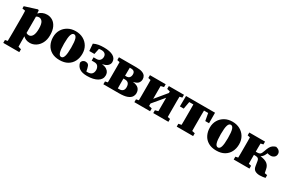

<svg xmlns="http://www.w3.org/2000/svg" viewBox="101 -1641 4429 2999"><g transform="rotate(30 2316.0 -141.0)"><path d="M27 222V170L72 160Q73 110 73.5 68.5Q74 27 74 -8V-272Q74 -300 73.5 -317Q73 -334 72.5 -349Q72 -364 71 -384L17 -393V-434L236 -503L253 -494L257 -441Q318 -503 403 -503Q458 -503 503 -474.5Q548 -446 574.5 -389Q601 -332 601 -246Q601 -164 570 -105.5Q539 -47 489.5 -15.5Q440 16 384 16Q344 16 314 3.5Q284 -9 261 -32V-8Q261 26 261.5 66.5Q262 107 263 155L316 170V222ZM311 -404Q298 -404 286.5 -400Q275 -396 264 -389V-94Q284 -80 311 -80Q351 -80 375 -120.5Q399 -161 399 -246Q399 -332 375 -368Q351 -404 311 -404Z M919 16Q833 16 774 -18.5Q715 -53 685 -113Q655 -173 655 -247Q655 -322 689 -379.5Q723 -437 782.5 -470Q842 -503 919 -503Q996 -503 1055.5 -470.5Q1115 -438 1149 -380.5Q1183 -323 1183 -247Q1183 -171 1152.5 -111.5Q1122 -52 1063.5 -18Q1005 16 919 16ZM919 -39Q952 -39 967.5 -87Q983 -135 983 -244Q983 -353 967.5 -400.5Q952 -448 919 -448Q886 -448 870.5 -400.5Q855 -353 855 -244Q855 -135 870.5 -87Q886 -39 919 -39Z M1416 16Q1328 16 1280.5 -16Q1233 -48 1219 -110Q1223 -136 1242 -152Q1261 -168 1287 -168Q1317 -168 1335.5 -152.5Q1354 -137 1364 -89L1374 -40Q1380 -39 1385.5 -39Q1391 -39 1397 -39Q1447 -39 1471.5 -64.5Q1496 -90 1496 -135Q1496 -172 1476 -200.5Q1456 -229 1408 -229H1361V-288H1413Q1456 -288 1477 -313.5Q1498 -339 1498 -374Q1498 -410 1475 -429Q1452 -448 1416 -448Q1387 -448 1368 -444L1346 -340H1254L1244 -467Q1289 -489 1332.5 -496Q1376 -503 1427 -503Q1536 -503 1594.5 -469Q1653 -435 1653 -370Q1653 -333 1623 -303.5Q1593 -274 1528 -263Q1586 -254 1616 -234Q1646 -214 1657 -189Q1668 -164 1668 -139Q1668 -65 1599.5 -24.5Q1531 16 1416 16Z M1704 0V-51L1750 -61Q1751 -97 1751 -138Q1751 -179 1751 -210V-277Q1751 -308 1751 -349Q1751 -390 1750 -426L1704 -436V-487H2019Q2087 -487 2126 -472Q2165 -457 2181.5 -431.5Q2198 -406 2198 -374Q2198 -337 2175.5 -307Q2153 -277 2085 -263Q2159 -254 2190.5 -222Q2222 -190 2222 -137Q2222 -103 2202.5 -71.5Q2183 -40 2131.5 -20Q2080 0 1983 0ZM1931 -210Q1931 -179 1931 -136.5Q1931 -94 1932 -57H1959Q1998 -57 2020 -78Q2042 -99 2042 -140Q2042 -234 1959 -234H1931ZM1957 -430H1932Q1932 -398 1931.5 -359.5Q1931 -321 1931 -285H1954Q1990 -285 2008.5 -306.5Q2027 -328 2027 -364Q2027 -430 1957 -430Z M2604 -436V-487H2877V-436L2831 -426Q2830 -390 2830 -349Q2830 -308 2830 -277V-210Q2830 -179 2830 -138Q2830 -97 2831 -61L2877 -51V0H2604V-51L2659 -66V-308L2582 -215L2492 -108V-64L2547 -51V0H2263V-51L2309 -61Q2310 -97 2310 -138Q2310 -179 2310 -210V-277Q2310 -308 2310 -349Q2310 -390 2309 -426L2263 -436V-487H2547V-436L2492 -423V-192L2560 -274L2659 -394V-421Z M2912 -298 2914 -487H3437L3438 -298H3370L3346 -430H3271Q3270 -393 3270 -351Q3270 -309 3270 -277V-210Q3270 -179 3270 -139Q3270 -99 3271 -62L3323 -51V0H3027V-51L3079 -62Q3080 -99 3080 -139Q3080 -179 3080 -210V-277Q3080 -309 3080 -351Q3080 -393 3079 -430H3005L2981 -298Z M3746 16Q3660 16 3601 -18.5Q3542 -53 3512 -113Q3482 -173 3482 -247Q3482 -322 3516 -379.5Q3550 -437 3609.5 -470Q3669 -503 3746 -503Q3823 -503 3882.5 -470.5Q3942 -438 3976 -380.5Q4010 -323 4010 -247Q4010 -171 3979.5 -111.5Q3949 -52 3890.5 -18Q3832 16 3746 16ZM3746 -39Q3779 -39 3794.5 -87Q3810 -135 3810 -244Q3810 -353 3794.5 -400.5Q3779 -448 3746 -448Q3713 -448 3697.5 -400.5Q3682 -353 3682 -244Q3682 -135 3697.5 -87Q3713 -39 3746 -39Z M4402 -80 4388 -169Q4384 -196 4366.5 -208.5Q4349 -221 4313 -221H4292Q4292 -181 4292 -138.5Q4292 -96 4293 -61L4339 -51V0H4055V-51L4101 -61Q4102 -97 4102 -138Q4102 -179 4102 -210V-277Q4102 -308 4102 -349Q4102 -390 4101 -426L4055 -436V-487H4339V-436L4293 -426Q4292 -392 4292 -352Q4292 -312 4292 -278H4323Q4352 -278 4370 -291.5Q4388 -305 4405 -357Q4421 -406 4437.5 -434.5Q4454 -463 4476.5 -479Q4499 -495 4531 -504Q4570 -495 4591 -472.5Q4612 -450 4612 -420Q4612 -382 4585 -360.5Q4558 -339 4524 -339Q4490 -339 4463 -349Q4462 -345 4460 -340.5Q4458 -336 4456 -332Q4443 -301 4427.5 -283.5Q4412 -266 4392 -254Q4478 -243 4517.5 -212Q4557 -181 4568 -125L4582 -58L4629 -50V0Q4610 4 4585 8Q4560 12 4529 12Q4479 12 4444.5 -8Q4410 -28 4402 -80Z"/></g></svg>

Font: Source Serif 4 Black
Style: Regular
Weight: 900
Designer: Frank Grießhammer
Foundry: Adobe
Version: Version 4.005;hotconv 1.1.0;makeotfexe 2.6.0